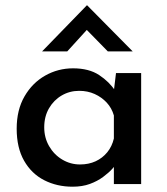

<svg xmlns="http://www.w3.org/2000/svg" viewBox="-20 -695 632 725"><path d="M254 10Q195 10 147 -14.5Q99 -39 71 -88Q43 -137 43 -209Q43 -280 72.5 -331Q102 -382 150.5 -409.5Q199 -437 256 -437Q316 -437 354.5 -411.5Q393 -386 415 -352L408 -336L418 -419H513V0H410V-105L421 -80Q417 -72 404 -57.5Q391 -43 369.5 -27Q348 -11 319.5 -0.5Q291 10 254 10ZM282 -74Q315 -74 341 -86Q367 -98 385 -120Q403 -142 410 -172V-259Q402 -287 383 -307.5Q364 -328 337.5 -340Q311 -352 279 -352Q243 -352 213 -334.5Q183 -317 165 -286Q147 -255 147 -214Q147 -175 165.5 -143Q184 -111 215 -92.5Q246 -74 282 -74ZM387 -501 296 -594 325 -601 234 -501H139L308 -675H309L481 -501Z"/></svg>

Font: Josefin Sans Medium
Style: Regular
Weight: 500
Designer: Santiago Orozco
Foundry: Typemade
Version: Version 2.001